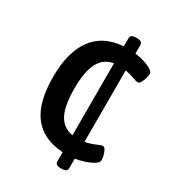

<svg xmlns="http://www.w3.org/2000/svg" viewBox="-164 -679 755 840"><g transform="rotate(30 214.0 -259.0)"><path d="M274 71Q247 71 247 52V6Q147 0 96.5 -64.5Q46 -129 46 -259Q46 -384 96.5 -453Q147 -522 247 -529V-570Q247 -589 274 -589H279Q307 -589 307 -570V-527Q347 -522 376.5 -508.5Q406 -495 406 -481Q406 -472 402 -458.5Q398 -445 392 -434Q386 -423 378 -423Q370 -423 352 -430Q334 -437 307 -442V-81Q337 -87 357.5 -96.5Q378 -106 386 -106Q394 -106 400 -95Q406 -84 409 -70.5Q412 -57 412 -48Q412 -33 380 -18Q348 -3 307 4V52Q307 71 279 71ZM152 -261Q152 -176 174.5 -132Q197 -88 247 -80V-443Q198 -435 175 -391Q152 -347 152 -261Z"/></g></svg>

Font: Asap Semi Condensed Medium
Style: Regular
Weight: 500
Width: 4
Designer: Pablo Cosgaya
Foundry: Omnibus-Type
Version: Version 3.001; ttfautohint (v1.8.4.7-5d5b)